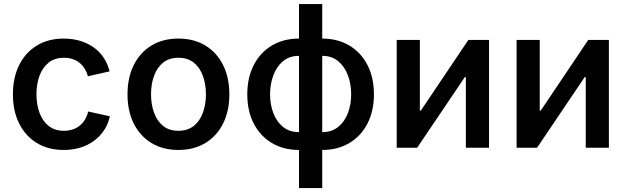

<svg xmlns="http://www.w3.org/2000/svg" viewBox="-20 -748 3172 972"><path d="M302.7 11.2Q224.6 11.2 166.7 -23.9Q108.9 -59.1 77.1 -122.6Q45.4 -186 45.4 -270Q45.4 -355 77.1 -418.7Q108.9 -482.4 166.7 -517.6Q224.6 -552.7 302.7 -552.7Q347.2 -552.7 385.3 -541.3Q423.3 -529.8 453.6 -508.5Q483.9 -487.3 504.6 -456.3Q525.4 -425.3 534.7 -386.7L424.8 -361.8Q419.4 -382.8 408.7 -400.1Q397.9 -417.5 382.6 -429.9Q367.2 -442.4 347.4 -449Q327.6 -455.6 303.7 -455.6Q256.8 -455.6 226.1 -430.9Q195.3 -406.2 179.9 -364.3Q164.6 -322.3 164.6 -270.5Q164.6 -219.2 179.9 -177.2Q195.3 -135.3 226.1 -110.6Q256.8 -85.9 303.7 -85.9Q328.1 -85.9 348.4 -92.8Q368.7 -99.6 384.3 -112.5Q399.9 -125.5 410.6 -143.6Q421.4 -161.6 426.3 -183.6L536.1 -159.2Q527.3 -119.1 506.3 -87.9Q485.4 -56.6 454.8 -34.4Q424.3 -12.2 385.7 -0.5Q347.2 11.2 302.7 11.2Z M883.3 11.2Q804.7 11.2 746.8 -23.9Q689 -59.1 657.2 -122.6Q625.5 -186 625.5 -270Q625.5 -355 657.2 -418.7Q689 -482.4 746.8 -517.6Q804.7 -552.7 883.3 -552.7Q961.4 -552.7 1019.5 -517.6Q1077.6 -482.4 1109.4 -418.7Q1141.1 -355 1141.1 -270Q1141.1 -186 1109.4 -122.6Q1077.6 -59.1 1019.5 -23.9Q961.4 11.2 883.3 11.2ZM883.3 -85.9Q930.2 -85.9 961.2 -110.8Q992.2 -135.7 1007.3 -177.7Q1022.5 -219.7 1022.5 -270.5Q1022.5 -321.3 1007.3 -363.5Q992.2 -405.8 961.2 -430.7Q930.2 -455.6 883.3 -455.6Q835.9 -455.6 805.4 -430.7Q774.9 -405.8 759.8 -363.8Q744.6 -321.8 744.6 -270.5Q744.6 -219.7 759.8 -177.7Q774.9 -135.7 805.4 -110.8Q835.9 -85.9 883.3 -85.9Z M1493.7 11.2Q1415.5 11.2 1356.4 -23.9Q1297.4 -59.1 1264.6 -122.6Q1231.9 -186 1231.9 -270Q1231.9 -355 1264.6 -418.7Q1297.4 -482.4 1356.4 -517.6Q1415.5 -552.7 1493.7 -552.7H1611.3Q1689.5 -552.7 1748.5 -517.6Q1807.6 -482.4 1840.3 -418.7Q1873 -355 1873 -270Q1873 -186 1840.3 -122.6Q1807.6 -59.1 1748.5 -23.9Q1689.5 11.2 1611.3 11.2ZM1493.7 -79.1H1611.3Q1659.7 -79.1 1692.1 -105.5Q1724.6 -131.8 1741.2 -175.3Q1757.8 -218.8 1757.8 -270.5Q1757.8 -322.3 1741.2 -366.7Q1724.6 -411.1 1692.1 -438.2Q1659.7 -465.3 1611.3 -465.3H1493.7Q1445.3 -465.3 1412.8 -438.2Q1380.4 -411.1 1363.8 -366.7Q1347.2 -322.3 1347.2 -270.5Q1347.2 -218.8 1363.8 -175.3Q1380.4 -131.8 1412.8 -105.5Q1445.3 -79.1 1493.7 -79.1ZM1493.7 204.1V-727.5H1611.3V204.1Z M2455.6 0H2338.4V-357.4H2333L2091.8 0H1988.3V-545.9H2105.5V-188.5H2110.8L2351.1 -545.9H2455.6Z M3062.5 0H2945.3V-357.4H2939.9L2698.7 0H2595.2V-545.9H2712.4V-188.5H2717.8L2958 -545.9H3062.5Z"/></svg>

Font: Inter Cardless
Style: Medium
Weight: 500
Designer: Rasmus Andersson
Foundry: rsms
Version: Version 4.001;git-9221beed3